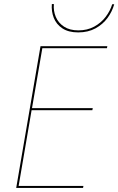

<svg xmlns="http://www.w3.org/2000/svg" viewBox="-20 -928 584 948"><path d="M136 -384H436L438 -394H138L189 -690H508L510 -700H191H182H180L60 0H62H70H390L392 -10H72ZM236 -908Q233 -872 245.5 -840Q258 -808 288 -788Q318 -768 366 -768Q415 -768 451.5 -788Q488 -808 511 -839.5Q534 -871 544 -907H534Q524 -874 501.5 -844.5Q479 -815 445 -796.5Q411 -778 367 -778Q324 -778 296 -796.5Q268 -815 255.5 -844.5Q243 -874 246 -908Z"/></svg>

Font: Jost* 200 Hairline Italic
Style: Italic
Weight: 100
Italic angle: -10°
Version: Version 3.200; ttfautohint (v0.97) -l 8 -r 50 -G 200 -x 14 -